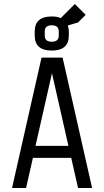

<svg xmlns="http://www.w3.org/2000/svg" viewBox="-20 -937 519 957"><path d="M187 -650H292L439 0H369L335 -150H144L110 0H40ZM239 -572 157 -210H321ZM323 -780V-760Q323 -685 238 -685Q153 -685 153 -760V-780Q153 -855 238 -855Q264 -855 283 -847L353 -917L407 -863L369 -825L318 -810Q323 -795 323 -780ZM203 -780V-760Q203 -729 238 -729Q273 -729 273 -760V-780Q273 -811 238 -811Q203 -811 203 -780Z"/></svg>

Font: Unica One
Style: Regular
Weight: 400
Designer: Eduardo Rodriguez Tunni
Foundry: Eduardo Rodriguez Tunni
Version: Version 1.001